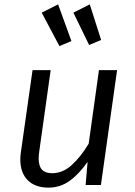

<svg xmlns="http://www.w3.org/2000/svg" viewBox="-20 -847 616 879"><path d="M73 -117Q73 -135 76 -153L129 -526H212L160 -156Q157 -137 157 -122Q157 -86 172.5 -70Q188 -54 219 -54Q267 -54 308 -91Q349 -128 386 -189L433 -526H516L442 0H372L381 -106Q341 -49 298 -18.5Q255 12 202 12Q141 12 107 -22Q73 -56 73 -117ZM307 -659 252 -636 171 -789 246 -827ZM443 -664 388 -641 316 -789 391 -827Z"/></svg>

Font: Fira Sans Book
Style: Italic
Weight: 350
Italic angle: -8°
Designer: bBox Type GmbH & Carrois Corporate GbR & Edenspiekermann AG
Foundry: bBox Type GmbH & Carrois Corporate GbR & Edenspiekermann AG
Version: Version 4.301